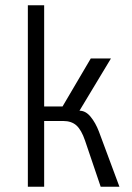

<svg xmlns="http://www.w3.org/2000/svg" viewBox="-20 -710 502 730"><path d="M85.9 0V-689.9H147.9V-305.2H217.8L325.2 -487.8H401.9L282.2 -289.1Q305.7 -289.1 324.5 -266.1Q343.3 -243.2 356 -210L434.1 0H362.8L303.2 -175.8Q289.6 -215.8 270.8 -232.9Q252 -250 220.2 -250H147.9V0Z"/></svg>

Font: HK Grotesk Light
Style: Regular
Weight: 300
Designer: Alfredo Marco Pradil and Stefan Peev
Foundry: Hanken Design Co.
Version: Version 1.045;PS 001.045;hotconv 1.0.88;makeotf.lib2.5.64775